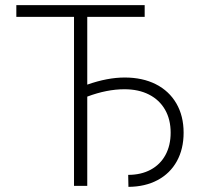

<svg xmlns="http://www.w3.org/2000/svg" viewBox="-20 -727 785 751"><path d="M545.9 -661.1H321.3V-396Q400.4 -423.8 467.8 -423.8Q537.6 -423.8 589.6 -397.5Q641.6 -371.1 669.9 -322.3Q698.2 -273.4 698.2 -208Q698.2 -144.5 671.9 -96.7Q645.5 -48.8 596.7 -22.7Q547.9 3.4 482.4 3.9L481.4 -43Q531.7 -43 569.3 -63.2Q606.9 -83.5 627.2 -120.8Q647.5 -158.2 647.5 -208Q647.5 -259.8 625.5 -298.1Q603.5 -336.4 562.7 -357.2Q522 -377.9 466.8 -377.9Q397.9 -377.9 321.3 -349.1V0H269.5V-661.1H43.9V-707H545.9Z"/></svg>

Font: Pretendard ExtraLight
Style: Regular
Weight: 200
Designer: Base glyphs from Inter by Rasmus Andersson; Hangeul glyphs from Noto Sans CJK(Source Han Sans) by Jang Soo-young and Kan
Foundry: Kil Hyung-jin
Version: Version 1.309